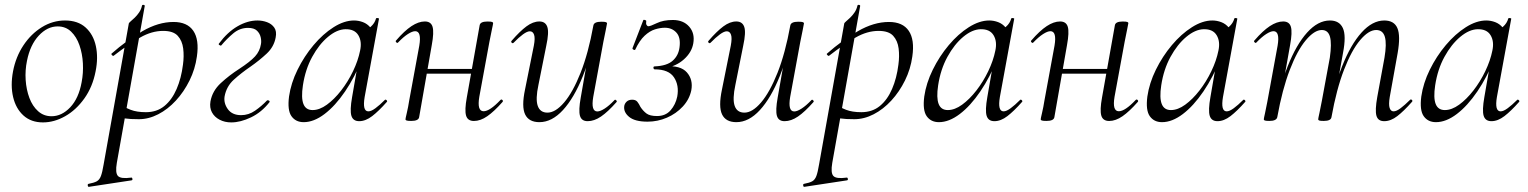

<svg xmlns="http://www.w3.org/2000/svg" viewBox="-20 -482 6192 778"><path d="M154 14Q106.2 14 75.3 -13.8Q44.4 -41.6 33.2 -88.6Q22 -135.6 32.8 -193Q44 -251.6 74.8 -298.1Q105.6 -344.6 149.6 -371.8Q193.6 -399 243.4 -399Q295.4 -399 326.8 -370.7Q358.2 -342.4 368.4 -295.5Q378.6 -248.6 367.4 -193Q355.2 -129.8 321.7 -82.9Q288.2 -36 243.8 -11Q199.4 14 154 14ZM188.8 -11Q230.4 -11 264.7 -47.3Q299 -83.6 310.8 -149Q318 -186 315.9 -225.3Q313.8 -264.6 302 -298.6Q290.2 -332.6 268.2 -353.8Q246.2 -375 213.6 -375Q172 -375 137.2 -337.8Q102.4 -300.6 89.4 -236Q81.4 -197.4 84 -158Q86.6 -118.6 99.1 -85.2Q111.6 -51.8 134.4 -31.4Q157.2 -11 188.8 -11Z M340.6 275Q336.8 276 335.7 270Q334.6 264 338.6 263Q361 258.8 372.1 252.7Q383.2 246.6 389 231.1Q394.8 215.6 399.8 185L501.8 -386Q501.8 -389 509 -395.1Q516.2 -401.2 525.9 -410.4Q535.6 -419.6 543.9 -431.9Q552.2 -444.2 555.4 -459.2Q556.6 -463.2 562 -462.2Q567.4 -461.2 566.4 -457.2L453.4 178Q446.4 218.6 457.9 231Q469.4 243.4 510.8 237.8Q514.8 236.2 516.4 242Q518 247.8 513 248.8ZM543 1Q506 1 487.5 -2Q469 -5 455 -8L465 -60.4Q484.4 -46.8 509.4 -37.1Q534.4 -27.4 571.2 -27.4Q615.6 -27.4 646.2 -52.5Q676.8 -77.6 695.7 -121.4Q714.6 -165.2 721.4 -220Q726.2 -254.4 722.3 -285.6Q718.4 -316.8 700.3 -336.8Q682.2 -356.8 641.2 -356.8Q594.8 -356.8 548.2 -330.1Q501.6 -303.4 440.4 -256Q437.2 -254.4 433.3 -259Q429.4 -263.6 432.6 -265.2Q492.6 -318.2 557.1 -355.6Q621.6 -393 683 -393Q739 -393 763.4 -357Q787.8 -321 777.8 -253Q770.8 -202 748.1 -156Q725.4 -110 692.7 -74.5Q660 -39 621.2 -19Q582.4 1 543 1Z M917 14Q890.6 14 869.7 3Q848.8 -8 838.7 -27Q828.6 -46 832.8 -71Q840.4 -113.6 874.7 -145.3Q909 -177 950.2 -203.4Q993.8 -232 1013.3 -253.2Q1032.8 -274.4 1037.4 -303.2Q1039.8 -315.6 1036.3 -331.1Q1032.8 -346.6 1021.1 -357.8Q1009.4 -369 985 -369Q951.6 -369 925.2 -346.8Q898.8 -324.6 876.6 -298Q874.8 -296 869.7 -299Q864.6 -302 866.8 -305Q901.8 -352 942.6 -375.5Q983.4 -399 1023.4 -399Q1043.6 -399 1062.2 -392.1Q1080.8 -385.2 1091.4 -370.2Q1102 -355.2 1097 -330Q1090.2 -292.4 1060.7 -264.8Q1031.2 -237.2 995.4 -212.2Q957.6 -186.4 927.5 -159.1Q897.4 -131.8 890 -91Q885.8 -63.8 903.3 -39.6Q920.8 -15.4 957.2 -15.4Q987.4 -15.4 1013.5 -33.5Q1039.6 -51.6 1062 -75Q1065 -77 1069.5 -74.5Q1074 -72 1072 -68Q1040 -27 997.2 -6.5Q954.4 14 917 14Z M1210.6 13Q1178.2 13 1161.1 -11.1Q1144 -35.2 1151.2 -91Q1159 -145.2 1185.7 -199.5Q1212.4 -253.8 1250.5 -299.1Q1288.6 -344.4 1331.7 -371.7Q1374.8 -399 1414.4 -399Q1432.8 -399 1450.6 -392.3Q1468.4 -385.6 1481.1 -370.3Q1493.8 -355 1495.8 -330.4L1453.4 -357Q1465.6 -359 1482.1 -373.4Q1498.6 -387.8 1503.6 -407Q1505.6 -410 1511.1 -408.8Q1516.6 -407.6 1515.6 -405.6L1457.6 -89Q1447.8 -30.8 1472.6 -30.8Q1484.2 -30.8 1501.4 -43.5Q1518.6 -56.2 1539.4 -77Q1542.4 -80 1546.4 -76Q1550.4 -72 1547.4 -69Q1514.8 -32 1488.1 -11.5Q1461.4 9 1435.4 9Q1410.6 9 1403.9 -12.9Q1397.2 -34.8 1406.8 -89L1431 -229L1448 -246Q1418.4 -170.4 1378.4 -111.6Q1338.4 -52.8 1295 -19.9Q1251.6 13 1210.6 13ZM1246.6 -36Q1274.6 -36 1304.6 -57.8Q1334.6 -79.6 1362.3 -115.2Q1390 -150.8 1410.5 -193.5Q1431 -236.2 1439.2 -277Q1447.2 -314 1432 -339.2Q1416.8 -364.4 1379.6 -363.6Q1345.2 -362.8 1309 -332.6Q1272.8 -302.4 1245 -251.6Q1217.2 -200.8 1207.4 -136Q1199.8 -85.8 1209.4 -60.9Q1219 -36 1246.6 -36Z M1646.4 8Q1632.2 8 1627.6 6.3Q1623 4.6 1623 1.6Q1623 -1.6 1628.5 -24.8Q1634 -48 1638 -74L1679 -297Q1688.8 -355.6 1662.4 -355.6Q1650.8 -355.6 1632.7 -344Q1614.6 -332.4 1593.2 -310Q1590.2 -306 1585.8 -310.5Q1581.4 -315 1585.2 -318.2Q1618.8 -357.2 1647.4 -376.1Q1676 -395 1701.6 -395Q1726.4 -395 1732.8 -373.3Q1739.2 -351.6 1729.6 -299.4L1678.4 -7.2Q1675.8 8 1646.4 8ZM1683 -183.4 1686.8 -202.6H1919.2L1916.2 -183.4ZM1900.4 8.2Q1874.8 8.2 1868.5 -13.9Q1862.2 -36 1871.6 -87.4L1923.6 -379.6Q1926.2 -394.8 1954.8 -394.8Q1970 -394.8 1974.1 -393Q1978.2 -391.2 1978.2 -388.4Q1978.2 -385.2 1973.2 -362.4Q1968.2 -339.6 1963.2 -312.8L1922.2 -89.8Q1912.4 -31.2 1939.6 -31.2Q1964.6 -31.2 2007.8 -76.8Q2011.8 -80.8 2015.8 -76.7Q2019.8 -72.6 2016 -68.6Q1982.4 -30.4 1954.6 -11.1Q1926.8 8.2 1900.4 8.2Z M2165.8 13Q2123 13 2107.9 -18.3Q2092.8 -49.6 2107.4 -119L2143.2 -297Q2149 -327.6 2144.1 -341.4Q2139.2 -355.2 2127 -355.2Q2116.2 -355.2 2099.2 -342.8Q2082.2 -330.4 2061.4 -309Q2057.4 -305 2053.4 -309Q2049.4 -313 2053.4 -317Q2086.2 -355 2113 -375Q2139.8 -395 2165.6 -395Q2190 -395 2197.7 -373.2Q2205.4 -351.4 2193.6 -297L2161.8 -138Q2149.4 -80.4 2159 -53Q2168.6 -25.6 2198.4 -25.6Q2230.6 -25.6 2265.9 -66.8Q2301.2 -108 2332.6 -187.1Q2364 -266.2 2384.4 -378.8L2396.8 -377.8Q2377 -261.4 2341.6 -173.2Q2306.2 -85 2261.2 -36Q2216.2 13 2165.8 13ZM2361.2 9Q2336.4 9 2330.1 -12.7Q2323.8 -34.4 2333.2 -86.6L2384.4 -378.8Q2387 -394 2416.4 -394Q2430.8 -394 2435.3 -392.2Q2439.8 -390.4 2439.8 -387.6Q2439.8 -384.4 2434.8 -361.2Q2429.8 -338 2424.8 -312L2383.8 -89Q2374 -30.4 2400.4 -30.4Q2412 -30.4 2430.1 -42Q2448.2 -53.6 2469.6 -76Q2472.6 -80 2477 -75.5Q2481.4 -71 2477.6 -67.8Q2443.2 -28.8 2415.5 -9.9Q2387.8 9 2361.2 9Z M2607.2 -375.6Q2615.2 -375.6 2641.5 -388.3Q2667.8 -401 2706.4 -401Q2749 -401 2772.7 -374Q2796.4 -347 2789.2 -306Q2783 -270 2751.3 -241.5Q2719.6 -213 2671.8 -205L2675.8 -213Q2737.4 -218 2763.3 -188.6Q2789.2 -159.2 2781.2 -116Q2773.4 -79 2746.5 -50.1Q2719.6 -21.2 2682.2 -5.1Q2644.8 11 2604 11Q2552.4 11 2529 -8.6Q2505.6 -28.2 2509.6 -53Q2511.6 -63.2 2519.7 -70.6Q2527.8 -78 2541.8 -78Q2556 -78 2562.8 -69.3Q2569.6 -60.6 2575 -49Q2585.4 -33 2599.2 -22.4Q2613 -11.8 2642.2 -11.8Q2677 -11.8 2697.3 -35.1Q2717.6 -58.4 2724.2 -90.4Q2732.6 -136 2711.1 -168.5Q2689.6 -201 2632.8 -201Q2628.8 -201 2627.9 -207Q2627 -213 2632.8 -213Q2682.2 -215 2705.7 -235.9Q2729.2 -256.8 2733.4 -289.8Q2739 -329.8 2721 -349.7Q2703 -369.6 2674 -369.6Q2655.4 -369.6 2634 -363Q2612.6 -356.4 2592 -337.2Q2571.4 -318 2554 -281Q2553 -278 2547.5 -280.5Q2542 -283 2543 -287L2586.6 -400Q2587.8 -403 2593.7 -401Q2599.6 -399 2598.6 -396Q2596.8 -386 2600 -380.8Q2603.2 -375.6 2607.2 -375.6Z M2963.8 13Q2921 13 2905.9 -18.3Q2890.8 -49.6 2905.4 -119L2941.2 -297Q2947 -327.6 2942.1 -341.4Q2937.2 -355.2 2925 -355.2Q2914.2 -355.2 2897.2 -342.8Q2880.2 -330.4 2859.4 -309Q2855.4 -305 2851.4 -309Q2847.4 -313 2851.4 -317Q2884.2 -355 2911 -375Q2937.8 -395 2963.6 -395Q2988 -395 2995.7 -373.2Q3003.4 -351.4 2991.6 -297L2959.8 -138Q2947.4 -80.4 2957 -53Q2966.6 -25.6 2996.4 -25.6Q3028.6 -25.6 3063.9 -66.8Q3099.2 -108 3130.6 -187.1Q3162 -266.2 3182.4 -378.8L3194.8 -377.8Q3175 -261.4 3139.6 -173.2Q3104.2 -85 3059.2 -36Q3014.2 13 2963.8 13ZM3159.2 9Q3134.4 9 3128.1 -12.7Q3121.8 -34.4 3131.2 -86.6L3182.4 -378.8Q3185 -394 3214.4 -394Q3228.8 -394 3233.3 -392.2Q3237.8 -390.4 3237.8 -387.6Q3237.8 -384.4 3232.8 -361.2Q3227.8 -338 3222.8 -312L3181.8 -89Q3172 -30.4 3198.4 -30.4Q3210 -30.4 3228.1 -42Q3246.2 -53.6 3267.6 -76Q3270.6 -80 3275 -75.5Q3279.4 -71 3275.6 -67.8Q3241.2 -28.8 3213.5 -9.9Q3185.8 9 3159.2 9Z M3239.6 275Q3235.8 276 3234.7 270Q3233.6 264 3237.6 263Q3260 258.8 3271.1 252.7Q3282.2 246.6 3288 231.1Q3293.8 215.6 3298.8 185L3400.8 -386Q3400.8 -389 3408 -395.1Q3415.2 -401.2 3424.9 -410.4Q3434.6 -419.6 3442.9 -431.9Q3451.2 -444.2 3454.4 -459.2Q3455.6 -463.2 3461 -462.2Q3466.4 -461.2 3465.4 -457.2L3352.4 178Q3345.4 218.6 3356.9 231Q3368.4 243.4 3409.8 237.8Q3413.8 236.2 3415.4 242Q3417 247.8 3412 248.8ZM3442 1Q3405 1 3386.5 -2Q3368 -5 3354 -8L3364 -60.4Q3383.4 -46.8 3408.4 -37.1Q3433.4 -27.4 3470.2 -27.4Q3514.6 -27.4 3545.2 -52.5Q3575.8 -77.6 3594.7 -121.4Q3613.6 -165.2 3620.4 -220Q3625.2 -254.4 3621.3 -285.6Q3617.4 -316.8 3599.3 -336.8Q3581.2 -356.8 3540.2 -356.8Q3493.8 -356.8 3447.2 -330.1Q3400.6 -303.4 3339.4 -256Q3336.2 -254.4 3332.3 -259Q3328.4 -263.6 3331.6 -265.2Q3391.6 -318.2 3456.1 -355.6Q3520.6 -393 3582 -393Q3638 -393 3662.4 -357Q3686.8 -321 3676.8 -253Q3669.8 -202 3647.1 -156Q3624.4 -110 3591.7 -74.5Q3559 -39 3520.2 -19Q3481.4 1 3442 1Z M3784.6 13Q3752.2 13 3735.1 -11.1Q3718 -35.2 3725.2 -91Q3733 -145.2 3759.7 -199.5Q3786.4 -253.8 3824.5 -299.1Q3862.6 -344.4 3905.7 -371.7Q3948.8 -399 3988.4 -399Q4006.8 -399 4024.6 -392.3Q4042.4 -385.6 4055.1 -370.3Q4067.8 -355 4069.8 -330.4L4027.4 -357Q4039.6 -359 4056.1 -373.4Q4072.6 -387.8 4077.6 -407Q4079.6 -410 4085.1 -408.8Q4090.6 -407.6 4089.6 -405.6L4031.6 -89Q4021.8 -30.8 4046.6 -30.8Q4058.2 -30.8 4075.4 -43.5Q4092.6 -56.2 4113.4 -77Q4116.4 -80 4120.4 -76Q4124.4 -72 4121.4 -69Q4088.8 -32 4062.1 -11.5Q4035.4 9 4009.4 9Q3984.6 9 3977.9 -12.9Q3971.2 -34.8 3980.8 -89L4005 -229L4022 -246Q3992.4 -170.4 3952.4 -111.6Q3912.4 -52.8 3869 -19.9Q3825.6 13 3784.6 13ZM3820.6 -36Q3848.6 -36 3878.6 -57.8Q3908.6 -79.6 3936.3 -115.2Q3964 -150.8 3984.5 -193.5Q4005 -236.2 4013.2 -277Q4021.2 -314 4006 -339.2Q3990.8 -364.4 3953.6 -363.6Q3919.2 -362.8 3883 -332.6Q3846.8 -302.4 3819 -251.6Q3791.2 -200.8 3781.4 -136Q3773.8 -85.8 3783.4 -60.9Q3793 -36 3820.6 -36Z M4220.4 8Q4206.2 8 4201.6 6.3Q4197 4.6 4197 1.6Q4197 -1.6 4202.5 -24.8Q4208 -48 4212 -74L4253 -297Q4262.8 -355.6 4236.4 -355.6Q4224.8 -355.6 4206.7 -344Q4188.6 -332.4 4167.2 -310Q4164.2 -306 4159.8 -310.5Q4155.4 -315 4159.2 -318.2Q4192.8 -357.2 4221.4 -376.1Q4250 -395 4275.6 -395Q4300.4 -395 4306.8 -373.3Q4313.2 -351.6 4303.6 -299.4L4252.4 -7.2Q4249.8 8 4220.4 8ZM4257 -183.4 4260.8 -202.6H4493.2L4490.2 -183.4ZM4474.4 8.2Q4448.8 8.2 4442.5 -13.9Q4436.2 -36 4445.6 -87.4L4497.6 -379.6Q4500.2 -394.8 4528.8 -394.8Q4544 -394.8 4548.1 -393Q4552.2 -391.2 4552.2 -388.4Q4552.2 -385.2 4547.2 -362.4Q4542.2 -339.6 4537.2 -312.8L4496.2 -89.8Q4486.4 -31.2 4513.6 -31.2Q4538.6 -31.2 4581.8 -76.8Q4585.8 -80.8 4589.8 -76.7Q4593.8 -72.6 4590 -68.6Q4556.4 -30.4 4528.6 -11.1Q4500.8 8.2 4474.4 8.2Z M4688.6 13Q4656.2 13 4639.1 -11.1Q4622 -35.2 4629.2 -91Q4637 -145.2 4663.7 -199.5Q4690.4 -253.8 4728.5 -299.1Q4766.6 -344.4 4809.7 -371.7Q4852.8 -399 4892.4 -399Q4910.8 -399 4928.6 -392.3Q4946.4 -385.6 4959.1 -370.3Q4971.8 -355 4973.8 -330.4L4931.4 -357Q4943.6 -359 4960.1 -373.4Q4976.6 -387.8 4981.6 -407Q4983.6 -410 4989.1 -408.8Q4994.6 -407.6 4993.6 -405.6L4935.6 -89Q4925.8 -30.8 4950.6 -30.8Q4962.2 -30.8 4979.4 -43.5Q4996.6 -56.2 5017.4 -77Q5020.4 -80 5024.4 -76Q5028.4 -72 5025.4 -69Q4992.8 -32 4966.1 -11.5Q4939.4 9 4913.4 9Q4888.6 9 4881.9 -12.9Q4875.2 -34.8 4884.8 -89L4909 -229L4926 -246Q4896.4 -170.4 4856.4 -111.6Q4816.4 -52.8 4773 -19.9Q4729.6 13 4688.6 13ZM4724.6 -36Q4752.6 -36 4782.6 -57.8Q4812.6 -79.6 4840.3 -115.2Q4868 -150.8 4888.5 -193.5Q4909 -236.2 4917.2 -277Q4925.2 -314 4910 -339.2Q4894.8 -364.4 4857.6 -363.6Q4823.2 -362.8 4787 -332.6Q4750.8 -302.4 4723 -251.6Q4695.2 -200.8 4685.4 -136Q4677.8 -85.8 4687.4 -60.9Q4697 -36 4724.6 -36Z M5588.8 9Q5563.6 9 5557.4 -13.2Q5551.2 -35.4 5560.8 -89L5590 -248Q5599.6 -304.8 5591.6 -332.6Q5583.6 -360.4 5556.4 -360.4Q5526 -360.4 5491.4 -319.5Q5456.8 -278.6 5426.2 -199.6Q5395.6 -120.6 5375.2 -7.2L5363.6 -8.2Q5383.6 -125.4 5418.4 -213.5Q5453.2 -301.6 5497.2 -350.3Q5541.2 -399 5589.2 -399Q5629 -399 5642.3 -368.2Q5655.6 -337.4 5643.4 -267L5611.4 -89Q5606.4 -58.6 5610.9 -44.7Q5615.4 -30.8 5626.8 -30.8Q5638.6 -30.8 5655.5 -43.6Q5672.4 -56.4 5693.2 -77Q5697.2 -81 5701.2 -77Q5705.2 -73 5701.2 -69Q5668.6 -32 5642 -11.5Q5615.4 9 5588.8 9ZM5123.6 8Q5109.4 8 5105.2 6.3Q5101 4.6 5101 1.6Q5101 -1.6 5106.1 -24Q5111.2 -46.4 5115.2 -69.2L5157 -297Q5166.8 -355.6 5140.4 -355.6Q5128.8 -355.6 5110.7 -344Q5092.6 -332.4 5071.2 -310Q5068.2 -306 5063.8 -310.5Q5059.4 -315 5063.2 -318.2Q5096.8 -357.2 5125.4 -376.1Q5154 -395 5179.6 -395Q5204.4 -395 5210.8 -373.3Q5217.2 -351.6 5207.6 -299.4L5155.6 -7.2Q5152.2 8 5123.6 8ZM5344 8Q5329.8 8 5325.6 6.3Q5321.4 4.6 5321.4 1.6Q5321.4 -1.6 5326.9 -26.4Q5332.4 -51.2 5336.4 -74L5368.6 -248.4Q5376.8 -305.4 5369.2 -332.9Q5361.6 -360.4 5336 -360.4Q5306 -360.4 5271.3 -319Q5236.6 -277.6 5206.2 -198.5Q5175.8 -119.4 5155.6 -7.2L5143.2 -8.2Q5163 -124.8 5197.7 -212.9Q5232.4 -301 5276.5 -350Q5320.6 -399 5369 -399Q5407 -399 5421.3 -368.4Q5435.6 -337.8 5422 -267.4L5375.2 -7.2Q5373 8 5344 8Z M5798.6 13Q5766.2 13 5749.1 -11.1Q5732 -35.2 5739.2 -91Q5747 -145.2 5773.7 -199.5Q5800.4 -253.8 5838.5 -299.1Q5876.6 -344.4 5919.7 -371.7Q5962.8 -399 6002.4 -399Q6020.8 -399 6038.6 -392.3Q6056.4 -385.6 6069.1 -370.3Q6081.8 -355 6083.8 -330.4L6041.4 -357Q6053.6 -359 6070.1 -373.4Q6086.6 -387.8 6091.6 -407Q6093.6 -410 6099.1 -408.8Q6104.6 -407.6 6103.6 -405.6L6045.6 -89Q6035.8 -30.8 6060.6 -30.8Q6072.2 -30.8 6089.4 -43.5Q6106.6 -56.2 6127.4 -77Q6130.4 -80 6134.4 -76Q6138.4 -72 6135.4 -69Q6102.8 -32 6076.1 -11.5Q6049.4 9 6023.4 9Q5998.6 9 5991.9 -12.9Q5985.2 -34.8 5994.8 -89L6019 -229L6036 -246Q6006.4 -170.4 5966.4 -111.6Q5926.4 -52.8 5883 -19.9Q5839.6 13 5798.6 13ZM5834.6 -36Q5862.6 -36 5892.6 -57.8Q5922.6 -79.6 5950.3 -115.2Q5978 -150.8 5998.5 -193.5Q6019 -236.2 6027.2 -277Q6035.2 -314 6020 -339.2Q6004.8 -364.4 5967.6 -363.6Q5933.2 -362.8 5897 -332.6Q5860.8 -302.4 5833 -251.6Q5805.2 -200.8 5795.4 -136Q5787.8 -85.8 5797.4 -60.9Q5807 -36 5834.6 -36Z"/></svg>

Font: Cormorant Garamond Light
Style: Italic
Weight: 300
Italic angle: -10°
Designer: Christian Thalmann (Catharsis Fonts)
Foundry: Catharsis Fonts
Version: Version 4.001